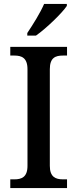

<svg xmlns="http://www.w3.org/2000/svg" viewBox="-20 -951 391 971"><path d="M118 -784V-771H162C216 -809 295 -886 318 -921V-931H203C184 -886 146 -826 118 -784ZM32 0H319V-44H298C261 -44 232 -56 232 -112V-601C232 -659 260 -670 298 -670H319V-714H32V-670H53C89 -670 119 -659 119 -601V-112C119 -55 89 -44 53 -44H32Z"/></svg>

Font: Noto Serif Devanagari SemiCondensed Medium
Style: Regular
Weight: 500
Width: 4
Designer: Universal Thirst, Indian Type Foundry and the Monotype Design Team
Foundry: Monotype Imaging Inc.
Version: Version 2.004